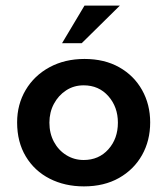

<svg xmlns="http://www.w3.org/2000/svg" viewBox="-20 -653 596 684"><path d="M41 -217Q41 -281 71.5 -332.5Q102 -384 156.5 -413.5Q211 -443 281 -443Q352 -443 404.5 -413.5Q457 -384 486 -332.5Q515 -281 515 -217Q515 -152 486 -100.5Q457 -49 404 -19Q351 11 279 11Q211 11 157 -16.5Q103 -44 72 -95.5Q41 -147 41 -217ZM156 -216Q156 -178 172 -148Q188 -118 216 -100.5Q244 -83 278 -83Q332 -83 366 -121Q400 -159 400 -216Q400 -272 366 -310.5Q332 -349 278 -349Q243 -349 215.5 -331Q188 -313 172 -283Q156 -253 156 -216ZM407 -633 271 -499H201L281 -633Z"/></svg>

Font: Reem Kufi Fun Medium
Style: Regular
Weight: 500
Designer: Khaled Hosny
Version: Version 1.005